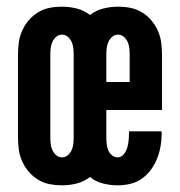

<svg xmlns="http://www.w3.org/2000/svg" viewBox="-20 -548 540 576"><path d="M166 8Q147 8 129 4.5Q111 1 95 -8.5Q79 -18 66.5 -32.5Q54 -47 46.5 -64Q39 -81 36.5 -99Q34 -117 34 -136V-384Q34 -403 36.5 -421Q39 -439 46.5 -456Q54 -473 66.5 -487.5Q79 -502 95 -511.5Q111 -521 129 -524.5Q147 -528 166 -528Q188 -528 210 -522.5Q232 -517 250 -503Q268 -517 290 -522.5Q312 -528 334 -528Q353 -528 371 -524.5Q389 -521 405 -511.5Q421 -502 433.5 -487.5Q446 -473 453.5 -456Q461 -439 463.5 -421Q466 -403 466 -384V-218H299V-136Q299 -126 300 -116.5Q301 -107 304.5 -98Q308 -89 315.5 -82.5Q323 -76 333 -76Q344 -76 351.5 -85.5Q359 -95 362 -106Q365 -117 366 -128Q367 -139 367 -151V-154H464Q465 -152 465 -150Q465 -148 465 -146Q465 -127 461.5 -108Q458 -89 451 -71.5Q444 -54 432.5 -38.5Q421 -23 405.5 -12Q390 -1 371 3.5Q352 8 333 8Q311 8 289 2.5Q267 -3 250 -17Q232 -3 210 2.5Q188 8 166 8ZM299 -302H369V-384Q369 -394 368 -403.5Q367 -413 363 -422Q359 -431 351.5 -437.5Q344 -444 334 -444Q324 -444 316.5 -437.5Q309 -431 305 -422Q301 -413 300 -403.5Q299 -394 299 -384ZM166 -76Q176 -76 183.5 -82.5Q191 -89 195 -98Q199 -107 200 -116.5Q201 -126 201 -136V-384Q201 -394 200 -403.5Q199 -413 195 -422Q191 -431 183.5 -437.5Q176 -444 166 -444Q156 -444 148.5 -437.5Q141 -431 137 -422Q133 -413 132 -403.5Q131 -394 131 -384V-136Q131 -126 132 -116.5Q133 -107 137 -98Q141 -89 148.5 -82.5Q156 -76 166 -76Z"/></svg>

Font: Iosevka Term Curly
Style: Bold
Weight: 700
Designer: Belleve Invis
Foundry: Belleve Invis
Version: Version 32.3.0